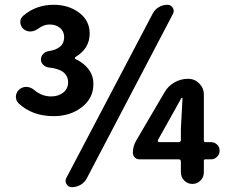

<svg xmlns="http://www.w3.org/2000/svg" viewBox="-20 -774 961 808"><path d="M140.6 -653.3Q126 -642.6 109.4 -641.6Q108.4 -641.6 106.4 -641.6Q91.8 -641.6 79.1 -651.4Q65.4 -664.1 65.4 -681.6Q65.4 -697.3 78.1 -708Q131.8 -753.9 206.1 -753.9Q268.6 -753.9 313 -720.7Q357.4 -687.5 357.4 -632.8Q357.4 -570.3 297.9 -534.2Q294.9 -532.2 294.9 -529.3Q294.9 -526.4 297.9 -525.4Q332 -509.8 352.5 -482.9Q373 -456.1 373 -419.9Q373 -360.4 324.2 -322.8Q275.4 -285.2 206.1 -285.2Q115.2 -285.2 57.6 -339.8Q46.9 -351.6 46.9 -365.2Q46.9 -368.2 46.9 -370.1Q48.8 -387.7 63.5 -399.4Q75.2 -408.2 89.8 -408.2Q91.8 -408.2 94.7 -408.2Q111.3 -406.2 125 -394.5Q156.2 -368.2 195.3 -368.2Q225.6 -368.2 246.1 -384.3Q266.6 -400.4 266.6 -427.7Q266.6 -482.4 183.6 -490.2Q170.9 -492.2 161.6 -501.5Q152.3 -510.7 152.3 -523.9Q152.3 -537.1 161.6 -546.9Q170.9 -556.6 183.6 -558.6Q250 -568.4 250 -617.2Q250 -641.6 232.9 -656.2Q215.8 -670.9 188.5 -670.9Q164.1 -670.9 140.6 -653.3ZM622.1 -715.8Q630.9 -733.4 647.9 -743.7Q665 -753.9 684.6 -753.9Q699.2 -753.9 707 -741.2Q714.8 -728.5 708 -715.8L345.7 -24.4Q336.9 -6.8 319.8 3.4Q302.7 13.7 282.2 13.7Q267.6 13.7 259.8 1Q255.9 -5.9 255.9 -11.7Q255.9 -18.6 258.8 -24.4ZM644.5 -184.6Q643.6 -181.6 645 -178.7Q646.5 -175.8 649.4 -175.8H731.4Q741.2 -175.8 741.2 -185.5V-232.4L748 -359.4Q748 -362.3 745.6 -362.3Q743.2 -362.3 742.2 -359.4L694.3 -273.4ZM868.2 -175.8Q882.8 -175.8 893.6 -165.5Q904.3 -155.3 904.3 -140.1Q904.3 -125 893.6 -114.3Q882.8 -103.5 868.2 -103.5H844.7Q837.9 -103.5 837.9 -97.7V-48.8Q837.9 -28.3 823.7 -14.2Q809.6 0 789.6 0Q769.5 0 755.4 -14.2Q741.2 -28.3 741.2 -48.8V-93.8Q741.2 -103.5 731.4 -103.5H566.4Q554.7 -103.5 546.9 -111.8Q539.1 -120.1 539.1 -130.9Q539.1 -158.2 552.7 -181.6L671.9 -384.8Q686.5 -411.1 713.4 -426.8Q740.2 -442.4 771.5 -442.4Q798.8 -442.4 818.4 -422.9Q837.9 -403.3 837.9 -376V-182.6Q837.9 -175.8 844.7 -175.8Z"/></svg>

Font: Gen Jyuu GothicX Bold
Style: Bold
Weight: 700
Designer: Ryoko NISHIZUKA (kana &amp; ideographs); Paul D. Hunt (Latin, Greek &amp; Cyrillic); Wenlong ZHANG (bopomofo); Sandoll C
Version: Version 1.058.20140828